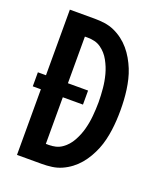

<svg xmlns="http://www.w3.org/2000/svg" viewBox="-136 -824 772 913"><g transform="rotate(20 250.0 -367.5)"><path d="M59 0V-332H18V-403H59V-735H185Q210 -735 235.5 -731.5Q261 -728 284.5 -717.5Q308 -707 328.5 -691.5Q349 -676 365.5 -656.5Q382 -637 395 -614.5Q408 -592 417.5 -568.5Q427 -545 433 -520Q439 -495 442.5 -469.5Q446 -444 447.5 -418.5Q449 -393 449 -368Q449 -342 447.5 -316.5Q446 -291 442.5 -265.5Q439 -240 433 -215Q427 -190 417.5 -166.5Q408 -143 395 -120.5Q382 -98 365.5 -78.5Q349 -59 328.5 -43.5Q308 -28 284.5 -17.5Q261 -7 235.5 -3.5Q210 0 185 0ZM170 -96H185Q202 -96 219 -100Q236 -104 250.5 -114Q265 -124 276.5 -137Q288 -150 296.5 -165.5Q305 -181 311.5 -197Q318 -213 322.5 -230Q327 -247 330 -264Q333 -281 334.5 -298Q336 -315 337 -332.5Q338 -350 338 -368Q338 -385 337 -402.5Q336 -420 334.5 -437Q333 -454 330 -471Q327 -488 322.5 -505Q318 -522 311.5 -538Q305 -554 296.5 -569.5Q288 -585 276.5 -598Q265 -611 250.5 -621Q236 -631 219 -635Q202 -639 185 -639H170V-403H272V-332H170Z"/></g></svg>

Font: Iosevka SS04
Style: Bold
Weight: 700
Monospace: yes
Designer: Belleve Invis
Foundry: Belleve Invis
Version: Version 19.0.0; ttfautohint (v1.8.4)